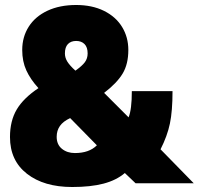

<svg xmlns="http://www.w3.org/2000/svg" viewBox="-20 -734 806 769"><path d="M20 -185Q20 -250 47 -295.5Q74 -341 134 -381Q102 -416 85.5 -452Q69 -488 69 -534Q69 -586 95 -627Q121 -668 170 -691Q219 -714 285 -714Q349 -714 396.5 -690.5Q444 -667 469 -626Q494 -585 494 -534Q494 -477 471 -439Q448 -401 397 -362L495 -264Q508 -295 508 -369H671Q671 -289 660.5 -239Q650 -189 623 -136L756 0H523L480 -41Q446 -12 394.5 1.5Q343 15 269 15Q156 15 88 -38Q20 -91 20 -185ZM331 -520Q331 -545 318.5 -557.5Q306 -570 285 -570Q264 -570 252 -557.5Q240 -545 240 -520Q240 -503 249.5 -487.5Q259 -472 282 -451Q309 -470 320 -485Q331 -500 331 -520ZM368 -152 261 -261Q233 -248 220 -229.5Q207 -211 207 -186Q207 -155 228 -138Q249 -121 280 -121Q337 -121 368 -152Z"/></svg>

Font: Readiness ExtraBold
Style: Regular
Weight: 800
Designer: Katatrad Team
Foundry: CadsonDemak
Version: Version 1.00;January 16, 2020;FontCreator 12.0.0.2550 64-bit